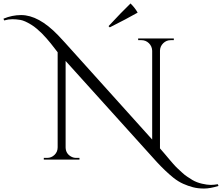

<svg xmlns="http://www.w3.org/2000/svg" viewBox="-208 -922 1282 1109"><path d="M426 -764 419 -771Q495 -853 546 -902Q573 -875 587 -849Q522 -812 426 -764ZM1054 152Q1006 167 970.5 167Q935 167 906.5 159.5Q878 152 850 139.5Q822 127 794 105Q747 67 698 14L171 -570V-70Q172 -35 202 -18Q216 -10 232 -10H251V0H45V-10H64Q89 -10 107 -27.5Q125 -45 125 -71V-620Q119 -628 106.5 -644Q94 -660 85 -671.5Q76 -683 61 -700Q46 -717 34 -729Q22 -741 5 -755.5Q-12 -770 -27 -779Q-66 -803 -90.5 -807Q-115 -811 -137 -811Q-159 -811 -184 -804L-188 -814Q-138 -835 -86 -835Q15 -835 127 -719Q144 -701 167 -676L671 -116V-629Q670 -655 652 -672.5Q634 -690 609 -690H590V-700H796V-690H778Q753 -690 735 -672.5Q717 -655 716 -630V-65Q726 -54 744.5 -32Q763 -10 770.5 -1Q778 8 793 25Q808 42 818.5 51.5Q829 61 844.5 75.5Q860 90 873.5 98.5Q887 107 904 118Q928 132 958.5 139Q989 146 1008.5 146Q1028 146 1050 142Z"/></svg>

Font: Cinzel Decorative
Style: Regular
Weight: 400
Designer: Natanael Gama
Version: Version 1.002;PS 001.002;hotconv 1.0.56;makeotf.lib2.0.21325